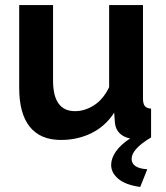

<svg xmlns="http://www.w3.org/2000/svg" viewBox="-20 -544 658 760"><path d="M221 10Q140 10 98 -42Q56 -94 56 -196V-524H190V-225Q190 -104 277 -104Q316 -104 352.5 -127.5Q389 -151 412 -199V-524H546V-154Q546 -133 553.5 -124Q561 -115 578 -114V0Q501 46 501 85Q501 122 563 126L535 196Q477 188 448.5 164Q420 140 420 109Q420 83 438.5 56Q457 29 495 4Q469 -1 453.5 -16.5Q438 -32 435 -56L432 -98Q397 -44 342 -17Q287 10 221 10Z"/></svg>

Font: Oxford Sans
Style: Bold
Weight: 700
Designer: Matt McInerney, Pablo Impallari, Rodrigo Fuenzalida
Foundry: Matt McInerney, Pablo Impallari, Rodrigo Fuenzalida
Version: Version 3.000g; ttfautohint (v1.5) -l 8 -r 28 -G 28 -x 14 -D